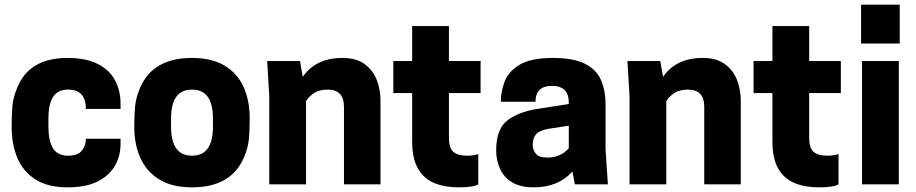

<svg xmlns="http://www.w3.org/2000/svg" viewBox="-20 -792 3936 825"><path d="M270 13Q186 13 133 -20.5Q80 -54 55 -112.5Q30 -171 30 -247Q30 -301 33.5 -337.5Q37 -374 54 -415Q105 -543 270 -543Q349 -543 399.5 -517.5Q450 -492 474 -447.5Q498 -403 498 -347V-324H349Q349 -407 273 -407Q227 -407 207.5 -374.5Q188 -342 188 -283V-247Q188 -188 207.5 -155.5Q227 -123 273 -123Q314 -123 331.5 -144.5Q349 -166 349 -196H498V-174Q498 -122 474 -80Q450 -38 400 -12.5Q350 13 270 13Z M805 13Q720 13 665 -20.5Q610 -54 583.5 -112.5Q557 -171 557 -247Q557 -302 561 -339Q565 -376 583 -417Q638 -543 805 -543Q891 -543 946 -509.5Q1001 -476 1027 -417.5Q1053 -359 1053 -283Q1053 -228 1049 -190.5Q1045 -153 1027 -113Q972 13 805 13ZM805 -123Q895 -123 895 -247V-283Q895 -407 805 -407Q715 -407 715 -283V-247Q715 -123 805 -123Z M1615 0H1458V-333Q1458 -407 1388 -407Q1350 -407 1326.5 -390Q1303 -373 1295 -357V0H1137V-380L1128 -530H1269L1281 -462Q1337 -543 1451 -543Q1511 -543 1547 -516.5Q1583 -490 1599 -448Q1615 -406 1615 -359Z M1950 13Q1891 13 1846 -5.5Q1801 -24 1776 -67.5Q1751 -111 1751 -184V-392H1670V-530H1751V-680H1909V-530H2045V-392H1909V-201Q1909 -155 1928.5 -139Q1948 -123 1987 -123Q2014 -123 2035 -130V0Q2014 13 1950 13Z M2274 13Q2216 13 2180.5 -8.5Q2145 -30 2128.5 -66.5Q2112 -103 2112 -146Q2112 -241 2164.5 -278Q2217 -315 2302 -326L2424 -345V-351Q2424 -423 2352 -423Q2281 -423 2281 -355H2132Q2132 -399 2148.5 -442Q2165 -485 2213 -514Q2261 -543 2357 -543Q2442 -543 2491.5 -519Q2541 -495 2561.5 -450Q2582 -405 2582 -341V-150L2592 0H2450L2440 -55Q2378 13 2274 13ZM2332 -115Q2389 -115 2424 -155V-252L2334 -238Q2297 -231 2283 -214.5Q2269 -198 2269 -169Q2269 -149 2282 -132Q2295 -115 2332 -115Z M3163 0H3006V-333Q3006 -407 2936 -407Q2898 -407 2874.5 -390Q2851 -373 2843 -357V0H2685V-380L2676 -530H2817L2829 -462Q2885 -543 2999 -543Q3059 -543 3095 -516.5Q3131 -490 3147 -448Q3163 -406 3163 -359Z M3498 13Q3439 13 3394 -5.5Q3349 -24 3324 -67.5Q3299 -111 3299 -184V-392H3218V-530H3299V-680H3457V-530H3593V-392H3457V-201Q3457 -155 3476.5 -139Q3496 -123 3535 -123Q3562 -123 3583 -130V0Q3562 13 3498 13Z M3842 0H3684V-530H3842ZM3846 -605H3680V-772H3846Z"/></svg>

Font: Tanohe Sans
Style: Bold
Weight: 700
Designer: Village Type and Design LLC & Cristiano Sobral
Foundry: Cooper Hewitt Smithsonian Design Museum
Version: Version 1.00;September 29, 2021;FontCreator 13.0.0.2655 64-b